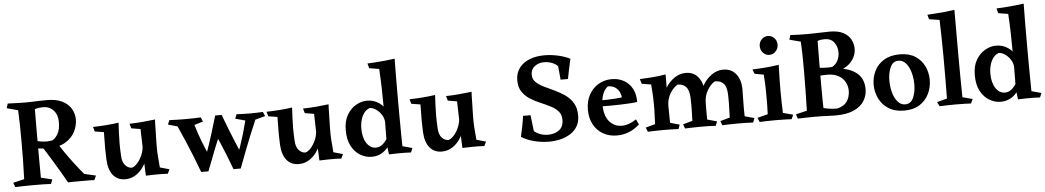

<svg xmlns="http://www.w3.org/2000/svg" viewBox="-39 -1121 8220 1510"><g transform="rotate(-5 4070.5 -366.0)"><path d="M342 -660Q415 -660 462.5 -636Q510 -612 532.5 -572.5Q555 -533 555 -488Q555 -440 531 -392.5Q507 -345 455 -313.5Q403 -282 319 -282Q288 -282 263 -284.5Q238 -287 204 -294V-353Q235 -345 260.5 -340.5Q286 -336 311 -336Q322 -336 333.5 -337.5Q345 -339 358 -341Q385 -358 402.5 -390.5Q420 -423 420 -481Q420 -538 388 -572.5Q356 -607 306 -607Q273 -607 241 -598Q240 -524 240 -464.5Q240 -405 240 -348Q240 -274 240 -207Q240 -140 241 -56L329 -35L316 0Q288 -2 256 -2.5Q224 -3 171 -3Q129 -3 96.5 -2Q64 -1 34 0L21 -35L109 -56Q112 -131 113 -204Q114 -277 114 -344Q114 -411 113 -477Q112 -543 109 -600L21 -624L32 -660Q52 -659 78.5 -658Q105 -657 130.5 -656.5Q156 -656 174 -656Q205 -656 227.5 -657Q250 -658 276 -659Q302 -660 342 -660ZM391 -322Q405 -295 436 -249.5Q467 -204 506 -152.5Q545 -101 583 -56L674 -35L658 0Q640 -2 610.5 -2Q581 -2 555 -2Q530 -2 500.5 -2Q471 -2 451 0Q430 -38 404 -82.5Q378 -127 351.5 -170Q325 -213 303.5 -248Q282 -283 270 -300Q279 -310 297.5 -314.5Q316 -319 336 -320.5Q356 -322 371.5 -322Q387 -322 391 -322Z M902 14Q841 14 806 -29Q771 -72 767 -151Q765 -186 764.5 -239Q764 -292 766 -370L695 -381L684 -418Q734 -419 787.5 -423Q841 -427 887 -434Q885 -390 883 -351.5Q881 -313 881 -270.5Q881 -228 884 -175Q886 -121 909.5 -96.5Q933 -72 961 -72Q982 -77 1005 -102.5Q1028 -128 1044 -166.5Q1060 -205 1060 -248L1086 -177Q1080 -128 1054.5 -84Q1029 -40 989.5 -13Q950 14 902 14ZM1065 0Q1064 -37 1062 -67Q1060 -97 1061 -145L1055 -369L983 -381L972 -418Q1023 -419 1076 -423.5Q1129 -428 1175 -434Q1174 -426 1173.5 -403Q1173 -380 1172.5 -350Q1172 -320 1171 -290Q1170 -260 1170 -237Q1170 -214 1170 -207Q1170 -173 1173 -140.5Q1176 -108 1180 -55L1254 -34L1238 0Q1211 -2 1191 -2Q1171 -2 1135 -2Q1121 -2 1100 -1Q1079 0 1065 0Z M1535 -419 1549 -385 1480 -364Q1492 -325 1502 -295Q1512 -265 1522.5 -238Q1533 -211 1545.5 -180.5Q1558 -150 1576 -109Q1576 -99 1568 -80Q1560 -61 1547.5 -40.5Q1535 -20 1522 -5.5Q1509 9 1501 9Q1473 -66 1449 -125.5Q1425 -185 1401 -241.5Q1377 -298 1347 -364L1273 -385L1287 -419Q1315 -418 1343.5 -417Q1372 -416 1405 -416Q1480 -416 1535 -419ZM1649 -424H1700L1694 -333Q1658 -247 1623.5 -160.5Q1589 -74 1558 9H1501Q1528 -53 1555 -129Q1582 -205 1606.5 -282.5Q1631 -360 1649 -424ZM1700 -424Q1726 -355 1747 -301.5Q1768 -248 1788.5 -199Q1809 -150 1833 -93Q1834 -83 1825.5 -66Q1817 -49 1804 -32Q1791 -15 1778 -3Q1765 9 1756 9Q1732 -55 1712.5 -104.5Q1693 -154 1673.5 -199Q1654 -244 1629 -293ZM2025 -419 2040 -385 1961 -364Q1932 -296 1907.5 -236Q1883 -176 1860.5 -116.5Q1838 -57 1813 9H1756Q1792 -73 1824.5 -168.5Q1857 -264 1882 -364L1804 -385L1817 -419Q1848 -418 1874 -417Q1900 -416 1927 -416Q1959 -416 1979 -417Q1999 -418 2025 -419Z M2272 14Q2211 14 2176 -29Q2141 -72 2137 -151Q2135 -186 2134.5 -239Q2134 -292 2136 -370L2065 -381L2054 -418Q2104 -419 2157.5 -423Q2211 -427 2257 -434Q2255 -390 2253 -351.5Q2251 -313 2251 -270.5Q2251 -228 2254 -175Q2256 -121 2279.5 -96.5Q2303 -72 2331 -72Q2352 -77 2375 -102.5Q2398 -128 2414 -166.5Q2430 -205 2430 -248L2456 -177Q2450 -128 2424.5 -84Q2399 -40 2359.5 -13Q2320 14 2272 14ZM2435 0Q2434 -37 2432 -67Q2430 -97 2431 -145L2425 -369L2353 -381L2342 -418Q2393 -419 2446 -423.5Q2499 -428 2545 -434Q2544 -426 2543.5 -403Q2543 -380 2542.5 -350Q2542 -320 2541 -290Q2540 -260 2540 -237Q2540 -214 2540 -207Q2540 -173 2543 -140.5Q2546 -108 2550 -55L2624 -34L2608 0Q2581 -2 2561 -2Q2541 -2 2505 -2Q2491 -2 2470 -1Q2449 0 2435 0Z M3094 -746Q3093 -678 3092.5 -602Q3092 -526 3092 -432Q3092 -352 3092.5 -278Q3093 -204 3093.5 -145.5Q3094 -87 3095 -55L3172 -34L3158 0Q3132 -2 3108 -2Q3084 -2 3054 -2Q3031 -2 3014.5 -1Q2998 0 2984 0Q2982 -21 2979 -40Q2976 -59 2974 -79Q2976 -173 2976 -263Q2976 -312 2975 -366Q2975 -434 2973 -515Q2971 -596 2966 -676L2888 -689L2878 -727Q2901 -728 2940.5 -730.5Q2980 -733 3021.5 -737.5Q3063 -742 3094 -746ZM2848 -436Q2902 -436 2945 -406Q2988 -376 3008 -320L2976 -252Q2975 -285 2958 -312.5Q2941 -340 2915.5 -358Q2890 -376 2865 -377Q2826 -363 2805.5 -319.5Q2785 -276 2785 -222Q2785 -149 2814 -105.5Q2843 -62 2887 -62Q2928 -62 2962 -104Q2996 -146 3010 -214L3038 -168Q3012 -91 2964.5 -42Q2917 7 2847 7Q2801 7 2758.5 -18Q2716 -43 2689 -93Q2662 -143 2662 -219Q2662 -291 2690 -339Q2718 -387 2761 -411.5Q2804 -436 2848 -436Z M3401 14Q3340 14 3305 -29Q3270 -72 3266 -151Q3264 -186 3263.5 -239Q3263 -292 3265 -370L3194 -381L3183 -418Q3233 -419 3286.5 -423Q3340 -427 3386 -434Q3384 -390 3382 -351.5Q3380 -313 3380 -270.5Q3380 -228 3383 -175Q3385 -121 3408.5 -96.5Q3432 -72 3460 -72Q3481 -77 3504 -102.5Q3527 -128 3543 -166.5Q3559 -205 3559 -248L3585 -177Q3579 -128 3553.5 -84Q3528 -40 3488.5 -13Q3449 14 3401 14ZM3564 0Q3563 -37 3561 -67Q3559 -97 3560 -145L3554 -369L3482 -381L3471 -418Q3522 -419 3575 -423.5Q3628 -428 3674 -434Q3673 -426 3672.5 -403Q3672 -380 3671.5 -350Q3671 -320 3670 -290Q3669 -260 3669 -237Q3669 -214 3669 -207Q3669 -173 3672 -140.5Q3675 -108 3679 -55L3753 -34L3737 0Q3710 -2 3690 -2Q3670 -2 3634 -2Q3620 -2 3599 -1Q3578 0 3564 0Z M4269 -670Q4322 -670 4376 -658Q4430 -646 4471 -625Q4460 -574 4452.5 -540.5Q4445 -507 4438 -468H4380L4370 -574Q4354 -593 4324.5 -604.5Q4295 -616 4261 -616Q4219 -616 4188 -592.5Q4157 -569 4157 -526Q4157 -491 4181 -467.5Q4205 -444 4243.5 -425.5Q4282 -407 4325 -387Q4368 -367 4406.5 -340.5Q4445 -314 4469 -274Q4493 -234 4493 -175Q4493 -125 4472 -90Q4451 -55 4416 -33Q4381 -11 4337.5 -0.5Q4294 10 4249 10Q4188 10 4130 -5Q4072 -20 4030 -47Q4040 -92 4047 -126Q4054 -160 4061 -210H4120L4135 -83Q4183 -45 4245 -45Q4296 -45 4331.5 -71Q4367 -97 4367 -153Q4367 -194 4343.5 -220Q4320 -246 4282.5 -265Q4245 -284 4203.5 -301.5Q4162 -319 4125 -342.5Q4088 -366 4064 -401.5Q4040 -437 4040 -492Q4040 -550 4070.5 -590Q4101 -630 4152.5 -650Q4204 -670 4269 -670Z M4780 -437Q4833 -437 4875 -414Q4917 -391 4941 -347.5Q4965 -304 4965 -241Q4943 -237 4908 -235Q4873 -233 4831.5 -231.5Q4790 -230 4750 -230Q4713 -230 4685.5 -231Q4658 -232 4654 -233V-278Q4662 -278 4685 -278Q4708 -278 4738 -279Q4768 -280 4797 -282Q4826 -284 4847 -287Q4847 -306 4836.5 -328.5Q4826 -351 4804 -367Q4782 -383 4746 -383Q4719 -364 4705 -326.5Q4691 -289 4691 -244Q4691 -155 4730.5 -110Q4770 -65 4828 -65Q4884 -65 4943 -105L4963 -64Q4886 8 4783 8Q4722 8 4674.5 -19.5Q4627 -47 4600 -96.5Q4573 -146 4573 -213Q4573 -281 4600.5 -331Q4628 -381 4675 -409Q4722 -437 4780 -437Z M5365 -435Q5426 -435 5461.5 -392Q5497 -349 5501 -278Q5502 -252 5501.5 -214.5Q5501 -177 5500.5 -135.5Q5500 -94 5501 -55L5577 -34L5564 0Q5537 -2 5506.5 -2.5Q5476 -3 5440 -3Q5407 -3 5378 -2Q5349 -1 5322 0L5309 -34L5384 -55Q5385 -92 5386 -118Q5387 -144 5387 -169.5Q5387 -195 5386 -231Q5384 -295 5360.5 -322Q5337 -349 5293 -349Q5259 -330 5232.5 -286Q5206 -242 5206 -184L5170 -227Q5175 -280 5202.5 -327.5Q5230 -375 5272.5 -405Q5315 -435 5365 -435ZM5206 -437Q5206 -403 5206 -382.5Q5206 -362 5205.5 -341.5Q5205 -321 5205 -287L5208 -55L5282 -34L5270 0Q5239 -2 5210 -2.5Q5181 -3 5146 -3Q5112 -3 5085 -2Q5058 -1 5028 0L5014 -34L5090 -55Q5091 -92 5092 -118Q5093 -144 5094 -166.5Q5095 -189 5094 -216Q5094 -243 5093 -264.5Q5092 -286 5090.5 -309.5Q5089 -333 5086 -368L5013 -380L5001 -418Q5046 -420 5096.5 -423.5Q5147 -427 5206 -437ZM5660 -435Q5722 -435 5758.5 -392Q5795 -349 5798 -278Q5798 -239 5796.5 -176.5Q5795 -114 5797 -55L5872 -34L5859 0Q5832 -2 5801 -2.5Q5770 -3 5735 -3Q5701 -3 5672 -2Q5643 -1 5616 0L5603 -34L5679 -55Q5680 -92 5681 -118Q5682 -144 5682.5 -169.5Q5683 -195 5682 -231Q5681 -295 5657.5 -322Q5634 -349 5587 -349Q5554 -330 5527.5 -286Q5501 -242 5501 -184L5466 -227Q5471 -280 5498.5 -327.5Q5526 -375 5568.5 -405Q5611 -435 5660 -435Z M6099 -435Q6097 -377 6096 -325.5Q6095 -274 6095 -228Q6095 -191 6096 -141Q6097 -91 6099 -55L6178 -34L6163 0Q6137 -1 6111 -2Q6085 -3 6038 -3Q5993 -3 5967 -2Q5941 -1 5910 0L5896 -34L5979 -55Q5981 -104 5981.5 -143Q5982 -182 5981 -226Q5981 -249 5980.5 -267.5Q5980 -286 5979 -309Q5978 -332 5975 -368L5904 -381L5890 -416Q5925 -418 5982.5 -421.5Q6040 -425 6099 -435ZM6033 -519Q6004 -519 5983.5 -541Q5963 -563 5963 -595Q5963 -625 5983.5 -646.5Q6004 -668 6033 -668Q6062 -668 6083 -646.5Q6104 -625 6104 -595Q6104 -563 6083 -541Q6062 -519 6033 -519Z M6705 -509Q6705 -463 6678.5 -424Q6652 -385 6605 -361.5Q6558 -338 6498 -338Q6495 -338 6483 -337.5Q6471 -337 6456 -336.5Q6441 -336 6431 -336Q6418 -336 6399 -337.5Q6380 -339 6372 -342V-390Q6427 -380 6472 -380Q6486 -380 6492 -380Q6498 -380 6502.5 -380.5Q6507 -381 6517 -382Q6544 -396 6560 -425.5Q6576 -455 6576 -493Q6576 -536 6551 -570Q6526 -604 6476 -604Q6460 -604 6446 -602Q6432 -600 6420 -595Q6419 -489 6418.5 -420.5Q6418 -352 6418 -346Q6418 -265 6418 -214.5Q6418 -164 6418.5 -128.5Q6419 -93 6420 -58L6417 -39Q6412 -34 6410.5 -25Q6409 -16 6397.5 -9.5Q6386 -3 6350 -3Q6313 -3 6278.5 -2Q6244 -1 6212 0L6200 -35L6288 -56Q6290 -142 6291.5 -215Q6293 -288 6293 -366Q6293 -438 6292 -493.5Q6291 -549 6288 -601L6200 -624L6210 -660Q6242 -658 6278 -657Q6314 -656 6352 -656Q6395 -656 6438 -658Q6481 -660 6521 -660Q6588 -660 6628.5 -638Q6669 -616 6687 -581.5Q6705 -547 6705 -509ZM6510 1Q6472 1 6438.5 -1Q6405 -3 6349 -3Q6347 -3 6355 -10.5Q6363 -18 6374 -29Q6385 -40 6395 -51Q6405 -62 6408 -69Q6441 -59 6472 -55.5Q6503 -52 6527 -52Q6583 -65 6606.5 -101Q6630 -137 6630 -184Q6630 -221 6612.5 -253Q6595 -285 6560 -304.5Q6525 -324 6472 -324Q6456 -324 6430.5 -322.5Q6405 -321 6370 -316L6375 -360Q6392 -363 6419 -364.5Q6446 -366 6473 -366.5Q6500 -367 6515 -367Q6631 -367 6697 -321Q6763 -275 6763 -185Q6763 -136 6737.5 -93.5Q6712 -51 6656 -25Q6600 1 6510 1Z M7052 10Q6978 10 6928.5 -21.5Q6879 -53 6854 -104.5Q6829 -156 6829 -214Q6829 -271 6853.5 -321.5Q6878 -372 6928.5 -403Q6979 -434 7054 -434Q7127 -434 7175.5 -403Q7224 -372 7248 -321.5Q7272 -271 7272 -214Q7272 -156 7247.5 -104.5Q7223 -53 7174 -21.5Q7125 10 7052 10ZM7064 -38Q7107 -38 7127.5 -82Q7148 -126 7148 -189Q7148 -238 7135.5 -283Q7123 -328 7098.5 -356.5Q7074 -385 7038 -385Q6996 -385 6975.5 -340.5Q6955 -296 6955 -234Q6955 -185 6967.5 -140Q6980 -95 7004.5 -66.5Q7029 -38 7064 -38Z M7513 -745Q7513 -575 7513 -396.5Q7513 -218 7516 -55L7595 -34L7579 0Q7554 -1 7528.5 -2Q7503 -3 7456 -3Q7413 -3 7386 -2Q7359 -1 7331 0L7314 -34L7394 -55Q7395 -135 7395.5 -220Q7396 -305 7395.5 -387.5Q7395 -470 7393.5 -544Q7392 -618 7390 -676L7308 -689L7298 -725Q7321 -727 7356.5 -729Q7392 -731 7433 -735Q7474 -739 7513 -745Z M8060 -746Q8059 -678 8058.5 -602Q8058 -526 8058 -432Q8058 -352 8058.5 -278Q8059 -204 8059.5 -145.5Q8060 -87 8061 -55L8138 -34L8124 0Q8098 -2 8074 -2Q8050 -2 8020 -2Q7997 -2 7980.5 -1Q7964 0 7950 0Q7948 -21 7945 -40Q7942 -59 7940 -79Q7942 -173 7942 -263Q7942 -312 7941 -366Q7941 -434 7939 -515Q7937 -596 7932 -676L7854 -689L7844 -727Q7867 -728 7906.5 -730.5Q7946 -733 7987.5 -737.5Q8029 -742 8060 -746ZM7814 -436Q7868 -436 7911 -406Q7954 -376 7974 -320L7942 -252Q7941 -285 7924 -312.5Q7907 -340 7881.5 -358Q7856 -376 7831 -377Q7792 -363 7771.5 -319.5Q7751 -276 7751 -222Q7751 -149 7780 -105.5Q7809 -62 7853 -62Q7894 -62 7928 -104Q7962 -146 7976 -214L8004 -168Q7978 -91 7930.5 -42Q7883 7 7813 7Q7767 7 7724.5 -18Q7682 -43 7655 -93Q7628 -143 7628 -219Q7628 -291 7656 -339Q7684 -387 7727 -411.5Q7770 -436 7814 -436Z"/></g></svg>

Font: Ruwudu SemiBold
Style: Regular
Weight: 600
Designer: Becca Hirsbrunner Spalinger
Foundry: SIL International
Version: Version 3.000